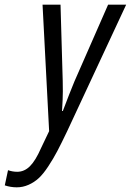

<svg xmlns="http://www.w3.org/2000/svg" viewBox="-95 -554 555 814"><path d="M-74.7 231.9 -61 167.5Q-42 174.3 -22 174.3Q8.3 174.3 32 150.6Q55.7 127 78.6 74.7L113.3 2L85.4 -534.2H161.6L170.9 -211.4Q171.4 -196.3 171.4 -166.5Q171.4 -136.7 168 -83.5H171.4Q200.2 -159.7 220.2 -208L363.3 -534.2H439.9Q326.7 -292.5 189.5 2.9Q165 54.2 147.9 86.7Q130.9 119.1 109.6 151.4Q88.4 183.6 69.3 201.2Q50.3 218.8 26.1 229.5Q2 240.2 -23.9 240.2Q-49.8 240.2 -74.7 231.9Z"/></svg>

Font: Open Sans Hebrew Condensed
Style: Italic
Weight: 400
Width: 3
Italic angle: -12°
Foundry: Ascender Corporation, Yanek Iontef
Version: Version 2.001;PS 002.001;hotconv 1.0.70;makeotf.lib2.5.58329